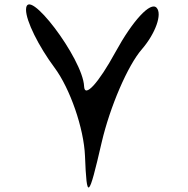

<svg xmlns="http://www.w3.org/2000/svg" viewBox="-20 -847 847 863"><path d="M97 -803C97 -753 153 -640 225 -543C295 -449 357 -270 362 -146C370 55 378 49 437 -207C474 -366 554 -553 618 -626C679 -697 710 -784 684 -812C657 -842 576 -754 499 -613C422 -472 360 -405 358 -459C353 -583 97 -920 97 -803Z"/></svg>

Font: Venom Sans
Style: Regular
Weight: 400
Version: Version 1.001